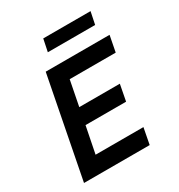

<svg xmlns="http://www.w3.org/2000/svg" viewBox="-166 -803 850 914"><g transform="rotate(-30 259.0 -346.5)"><path d="M30 0ZM391 0 408 -89H145L174 -235H397L414 -324H191L218 -462H471L488 -550H137L30 0ZM192 -625H452L466 -693H206Z"/></g></svg>

Font: Cambay Devanagari
Style: Bold Italic
Weight: 700
Designer: Pooja Saxena
Foundry: Pooja Saxena
Version: Version 1.005;PS 001.005;hotconv 1.0.70;makeotf.lib2.5.58329